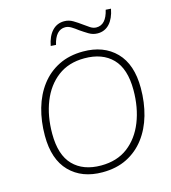

<svg xmlns="http://www.w3.org/2000/svg" viewBox="-131 -1023 1014 1137"><g transform="rotate(-15 375.5 -454.5)"><path d="M357 8Q231 8 156.5 -68Q82 -144 82 -289Q82 -378 104 -455Q126 -532 170 -590Q214 -648 279 -680.5Q344 -713 429 -713Q555 -713 629.5 -637Q704 -561 704 -416Q704 -327 682 -250Q660 -173 616 -115Q572 -57 507.5 -24.5Q443 8 357 8ZM359 -33Q457 -33 523.5 -83.5Q590 -134 624.5 -221Q659 -308 659 -416Q659 -546 597.5 -609Q536 -672 426 -672Q329 -672 262.5 -621.5Q196 -571 161.5 -484.5Q127 -398 127 -289Q127 -159 188.5 -96Q250 -33 359 -33ZM285 -792 253 -794Q264 -852 293.5 -883.5Q323 -915 367 -915Q396 -915 421 -900Q446 -885 469 -868Q489 -853 507 -841.5Q525 -830 544 -830Q603 -830 623 -917L655 -915Q644 -857 615 -825.5Q586 -794 542 -794Q513 -794 487.5 -809.5Q462 -825 439 -841Q420 -856 401 -867.5Q382 -879 364 -879Q305 -879 285 -792Z"/></g></svg>

Font: Nunito Sans ExtraLight
Style: Italic
Weight: 200
Italic angle: -9°
Designer: Vernon Adams
Foundry: Vernon Adams
Version: Version 3.006; ttfautohint (v1.8.3)